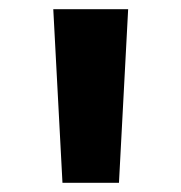

<svg xmlns="http://www.w3.org/2000/svg" viewBox="-20 -852 395 418"><path d="M116 -454 96 -832H259L239 -454Z"/></svg>

Font: Koeln Type Sans ExtraBold
Style: Regular
Weight: 800
Designer: Eben Sorkin
Foundry: Eben Sorkin
Version: Version 2.001